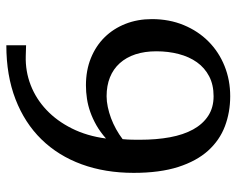

<svg xmlns="http://www.w3.org/2000/svg" viewBox="-90 -637 743 603"><g transform="rotate(90 281.5 -335.5)"><path d="M418.9 -403.8Q418.9 -455.1 411.1 -497.6Q403.3 -540 386.5 -570.6Q369.6 -601.1 343.8 -617.9Q317.9 -634.8 282.2 -634.8Q246.1 -634.8 219.5 -620.8Q192.9 -606.9 175.5 -582.5Q158.2 -558.1 149.7 -525.4Q141.1 -492.7 141.1 -455.1Q141.1 -418.5 150.6 -389.4Q160.2 -360.4 178.5 -340.1Q196.8 -319.8 222.9 -309.3Q249 -298.8 282.2 -298.8Q298.3 -298.8 315.9 -302.5Q333.5 -306.2 351.1 -312.7Q368.7 -319.3 385.5 -328.6Q402.3 -337.9 417 -349.1Q418.5 -364.7 418.7 -378.7Q418.9 -392.6 418.9 -403.8ZM522.9 -383.8Q522.9 -294.4 496.1 -220.7Q469.2 -147 417.7 -94.2Q366.2 -41.5 291.7 -12.7Q217.3 16.1 122.1 16.1V-45.9L155.8 -44.9Q203.6 -43.5 247.1 -60.3Q290.5 -77.1 325.2 -109.9Q359.9 -142.6 383.5 -189.9Q407.2 -237.3 415 -296.9Q394.5 -278.8 373.5 -266.8Q352.5 -254.9 331.8 -247.6Q311 -240.2 290 -237.1Q269 -233.9 248 -233.9Q200.7 -233.9 162.4 -249.5Q124 -265.1 96.9 -292.7Q69.8 -320.3 54.9 -358.2Q40 -396 40 -440.9Q40 -495.6 58.8 -541Q77.6 -586.4 110.4 -618.9Q143.1 -651.4 187.3 -669.2Q231.4 -687 282.2 -687Q332.5 -687 376.5 -670.4Q420.4 -653.8 453.1 -617.7Q485.8 -581.5 504.4 -523.7Q522.9 -465.8 522.9 -383.8Z"/></g></svg>

Font: BabelStone Ogham Bound
Style: Italic
Weight: 400
Italic angle: -30°
Designer: Andrew West
Foundry: BabelStone
Version: Version 2.02 March 14, 2022